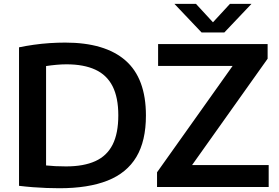

<svg xmlns="http://www.w3.org/2000/svg" viewBox="-20 -968 1446 994"><path d="M287.5 6.5Q255.5 6.5 221.2 5.2Q187 4 151.2 1.2Q115.5 -1.5 78.5 -6V-723Q114 -730.5 154.5 -736.2Q195 -742 236.8 -744.8Q278.5 -747.5 317.5 -747.5Q523.5 -747.5 629.5 -655Q735.5 -562.5 735.5 -370Q735.5 -238.5 686 -155.5Q636.5 -72.5 536.8 -33Q437 6.5 287.5 6.5ZM322 -106.5Q413.5 -106.5 473.5 -133.8Q533.5 -161 563 -219.2Q592.5 -277.5 592.5 -371Q592.5 -463 562.8 -521.5Q533 -580 473.2 -607.5Q413.5 -635 324 -635Q299.5 -635 272 -632.5Q244.5 -630 218.5 -626V-111.5Q242 -109 266.8 -107.8Q291.5 -106.5 322 -106.5ZM793 0V-76L1204 -654.5L1207 -626.5H798.5V-740H1365.5V-664L954.5 -85.5L951.5 -113.5H1371V0ZM1023.5 -800 883 -948H994.5L1095.5 -838.5H1069.5L1170.5 -948H1282L1141.5 -800Z"/></svg>

Font: Encode Sans SC SemiExpanded SemiBold
Style: Regular
Weight: 600
Width: 6
Designer: Multiple Designers
Foundry: Impallari Type
Version: Version 3.002